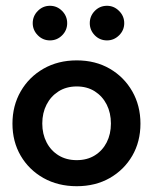

<svg xmlns="http://www.w3.org/2000/svg" viewBox="-20 -631 546 663"><path d="M245 12Q180.5 12 130.2 -16.2Q80 -44.5 51.5 -93.2Q23 -142 23 -204Q23 -266 51.5 -315.5Q80 -365 130.2 -393.8Q180.5 -422.5 245 -422.5Q309.5 -422.5 359 -393.8Q408.5 -365 436.8 -315.5Q465 -266 465 -204Q465 -142 436.8 -93.2Q408.5 -44.5 359 -16.2Q309.5 12 245 12ZM245 -78Q281 -78 307.5 -94.5Q334 -111 348.5 -139.5Q363 -168 363 -204.5Q363 -241 348.5 -269.8Q334 -298.5 307.5 -315.5Q281 -332.5 245 -332.5Q209 -332.5 182.2 -315.5Q155.5 -298.5 140.8 -269.8Q126 -241 126 -204.5Q126 -168 140.8 -139.5Q155.5 -111 182.2 -94.5Q209 -78 245 -78ZM349.5 -491.5Q324.5 -491.5 307.2 -509.2Q290 -527 290 -551Q290 -575.5 307.2 -593.2Q324.5 -611 349.5 -611Q373.5 -611 391.2 -593.2Q409 -575.5 409 -551Q409 -526.5 391.2 -509Q373.5 -491.5 349.5 -491.5ZM152.5 -491.5Q128 -491.5 110.5 -509.2Q93 -527 93 -551Q93 -575.5 110.5 -593.2Q128 -611 152.5 -611Q177 -611 194.5 -593.2Q212 -575.5 212 -551Q212 -526.5 194.5 -509Q177 -491.5 152.5 -491.5Z"/></svg>

Font: League Spartan Medium
Style: Regular
Weight: 500
Foundry: The League of Moveable Type
Version: Version 2.002